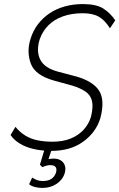

<svg xmlns="http://www.w3.org/2000/svg" viewBox="-20 -733 586 943"><path d="M233 8Q184 8 144 -1.5Q104 -11 75.5 -29Q47 -47 32 -70L56 -110Q76 -85 103 -68Q130 -51 164 -44Q198 -37 237 -37Q289 -37 327 -52.5Q365 -68 390.5 -95.5Q416 -123 427 -160Q439 -209 431.5 -238Q424 -267 399.5 -283.5Q375 -300 337 -312L246 -337Q152 -363 131 -421.5Q110 -480 130 -542Q142 -582 166.5 -614Q191 -646 224 -668Q257 -690 298.5 -701.5Q340 -713 387 -713Q453 -713 487.5 -691Q522 -669 546 -633L520 -594Q496 -633 466 -650.5Q436 -668 386 -668Q333 -668 290 -653Q247 -638 218 -609Q189 -580 175 -540Q157 -482 177.5 -440.5Q198 -399 265 -381L356 -357Q438 -333 467 -287Q496 -241 473 -153Q462 -117 440.5 -88Q419 -59 387.5 -36.5Q356 -14 317.5 -3Q279 8 233 8ZM188 190Q169 190 151.5 185.5Q134 181 123 172L138 139Q150 147 162 151.5Q174 156 189 156Q217 156 232.5 145.5Q248 135 255 115Q260 98 253.5 88Q247 78 226 78Q218 78 208.5 80.5Q199 83 188 88L176 76L205 -20H241L216 55L200 54Q209 50 221 48Q233 46 244 46Q265 46 279 55Q293 64 298.5 80Q304 96 298 117Q288 150 258 170Q228 190 188 190Z"/></svg>

Font: Nunito Sans 7pt Condensed ExtraLight
Style: Italic
Weight: 250
Width: 3
Italic angle: -9°
Designer: Vernon Adams
Foundry: Vernon Adams
Version: Version 3.101;gftools[0.9.27]